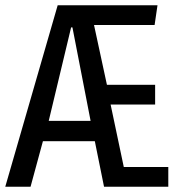

<svg xmlns="http://www.w3.org/2000/svg" viewBox="-32 -709 659 729"><path d="M328 -173H131L84 0H-12L187 -689H566L555 -614H325L374 -387H557V-312H388L438 -75H607V0H363ZM153 -250H312L243 -605H238Z"/></svg>

Font: Wlorlttqgufhjawjgtejqphaquk
Style: Regular
Weight: 400
Monospace: yes
Designer: Carrois Corporate & Edenspiekermann
Foundry: Carrois Corporate GbR & Edenspiekermann AG
Version: Version 2.001